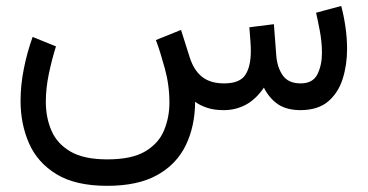

<svg xmlns="http://www.w3.org/2000/svg" viewBox="-20 -366 1222 638"><path d="M723.6 0Q690.9 0 667.5 -8.1Q644 -16.1 628.4 -27.8Q627.9 53.7 597.2 116.9Q566.4 180.2 502.2 215.8Q438 251.5 336.4 251.5Q231 251.5 167.7 212.9Q104.5 174.3 76.4 110.1Q48.3 45.9 48.3 -30.8Q48.3 -82.5 59.1 -137Q69.8 -191.4 88.4 -243.2L166 -211.9Q151.9 -167 142.1 -119.6Q132.3 -72.3 132.3 -27.8Q132.3 24.9 151.1 68.4Q169.9 111.8 214.4 137.7Q258.8 163.6 336.4 163.6Q418 163.6 462.6 137Q507.3 110.4 525.1 67.1Q543 23.9 543 -25.4Q543 -83.5 527.3 -140.1Q511.7 -196.8 498 -232.9L581.5 -266.6L610.8 -174.3Q624.5 -131.8 651.9 -110.4Q679.2 -88.9 724.6 -88.9Q776.4 -88.9 794.9 -116.7Q813.5 -144.5 813.5 -196.8Q813.5 -209.5 812.3 -227.1Q811 -244.6 808.6 -275.4L890.1 -285.6L897.9 -183.6Q900.4 -144 918.9 -116.5Q937.5 -88.9 979 -88.9Q1019.5 -88.9 1034.7 -119.1Q1049.8 -149.4 1049.8 -189.9Q1049.8 -226.6 1042.7 -263.7Q1035.6 -300.8 1030.3 -323.7L1113.8 -346.2Q1122.6 -313.5 1127.9 -276.6Q1133.3 -239.7 1133.3 -203.1Q1133.3 -150.4 1118.7 -104Q1104 -57.6 1070.6 -29.1Q1037.1 -0.5 979.5 0Q932.6 0 903.8 -19.5Q875 -39.1 856.9 -74.7Q829.6 -35.2 796.1 -17.6Q762.7 0 723.6 0Z"/></svg>

Font: Vazirmatn UI
Style: Regular
Weight: 400
Designer: Saber Rastikerdar
Foundry: Saber Rastikerdar
Version: Version 33.003